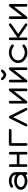

<svg xmlns="http://www.w3.org/2000/svg" viewBox="1748 -2360 612 4147"><g transform="rotate(-90 2053.5 -286.0)"><path d="M408.9 -28.6Q408.9 0 380.6 0Q351.1 0 352.1 -40.3Q295.7 0 218.8 0Q148.2 0 92.8 -35.4Q28.6 -76.4 28.6 -143.1Q28.6 -209 92.8 -249.8Q148.4 -285.2 218.8 -285.2Q295.7 -285.2 352.1 -245.1V-256.6Q352.1 -273.7 340.1 -290.8Q304.9 -342.5 218.8 -342.5Q169.4 -342.5 121.1 -314Q110.8 -308.6 103.8 -308.6Q92.5 -308.6 83.9 -317.6Q75.2 -326.7 75.2 -338.4Q75.2 -366.2 135.3 -385Q181.6 -399.7 218.8 -399.7Q289.1 -399.7 344.7 -364.3Q408.9 -322.8 408.9 -256.6ZM352.1 -143.1Q352.1 -169.7 326.2 -192.4Q304.4 -211.4 274.9 -220.2Q248.8 -228.3 218.8 -228.3Q130.4 -228.3 95.7 -174.3Q85.4 -158.2 85.4 -143.1Q85.4 -127 95.7 -110.8Q130.4 -57.1 218.8 -57.1Q248.8 -57.1 274.9 -64.9Q304.4 -73.7 326.2 -92.8Q352.1 -115.7 352.1 -143.1Z M846.7 -28.6Q846.7 0 818.1 0Q789.1 0 789.1 -28.6V-171.4H580.1V-28.6Q580.1 0 551.3 0Q522.7 0 522.7 -28.6V-371.1Q522.7 -399.7 551.3 -399.7Q580.1 -399.7 580.1 -371.1V-228.3H789.1V-371.1Q789.1 -399.7 818.1 -399.7Q846.7 -399.7 846.7 -371.1Z M1340.8 -371.1Q1340.8 -342.5 1312.3 -342.5H1036.4V-28.6Q1036.4 0 1007.6 0Q979 0 979 -28.6V-371.1Q979 -382.6 987.7 -391.1Q996.3 -399.7 1007.6 -399.7H1312.3Q1340.8 -399.7 1340.8 -371.1Z M1797.4 -27.8Q1797.4 -16.1 1788.2 -7.9Q1779.1 0.2 1767.6 0.2Q1751.2 0.2 1742.9 -15.6L1597.2 -307.1L1451.4 -15.6Q1443.4 0.2 1427 0.2Q1415 0.2 1406 -7.9Q1397 -16.1 1397 -27.8Q1397 -34.7 1400.1 -41.7L1569.3 -379.2Q1579.6 -399.9 1597.2 -399.9Q1614.7 -399.9 1625.2 -379.2L1793.9 -41.7Q1797.4 -34.7 1797.4 -27.8Z M2215.8 -371.1 2215.6 -28.6Q2215.6 0 2187 0Q2158 0 2158 -28.6V-288.1L1945.8 -14.9Q1934.1 0.2 1920.4 0.2Q1891.4 0.2 1891.4 -28.6L1891.6 -371.1Q1891.6 -399.7 1920.2 -399.7Q1949 -399.7 1949 -371.1V-111.6L2161.1 -384.8Q2173.1 -399.9 2186.5 -399.9Q2215.8 -399.9 2215.8 -371.1Z M2625.2 -542.2Q2625.2 -531.7 2608.9 -514.2Q2556.4 -456.8 2509.8 -456.8Q2482.9 -456.8 2449.5 -479Q2420.2 -499.5 2401.9 -524.2Q2395.3 -533.4 2395.3 -542.2Q2395.3 -554.2 2404.2 -562.9Q2413.1 -571.5 2425 -571.5Q2436 -571.5 2463.9 -542.6Q2491.7 -513.7 2509.8 -513.7Q2528.1 -513.7 2555.9 -542.6Q2583.7 -571.5 2594.5 -571.5Q2606.7 -571.5 2616 -562.9Q2625.2 -554.2 2625.2 -542.2ZM2672.1 -371.1 2671.9 -28.6Q2671.9 0 2643.3 0Q2614.3 0 2614.3 -28.6V-288.1L2402.1 -14.9Q2390.4 0.2 2376.7 0.2Q2347.7 0.2 2347.7 -28.6L2347.9 -371.1Q2347.9 -399.7 2376.5 -399.7Q2405.3 -399.7 2405.3 -371.1V-111.6L2617.4 -384.8Q2629.4 -399.9 2642.8 -399.9Q2672.1 -399.9 2672.1 -371.1Z M3166.3 -321.3Q3166.3 -309.8 3157.6 -300.8Q3148.9 -291.7 3137.5 -291.7Q3129.4 -291.7 3118.7 -299.1Q3057.4 -342.5 2995.1 -342.5Q2929.7 -342.5 2878.7 -304.4Q2823.2 -262.9 2823.2 -199.7Q2823.2 -136.7 2879.4 -95Q2929.7 -57.1 2995.1 -57.1Q3057.1 -57.1 3118.7 -100.1Q3129.2 -107.4 3137.2 -107.4Q3148.9 -107.4 3157.6 -98.4Q3166.3 -89.4 3166.3 -78.4Q3166.3 -66.9 3155.5 -56.6Q3129.2 -30 3081.1 -14.6Q3037.4 0 2995.1 0Q2905.8 0 2838.6 -54.2Q2766.4 -112.1 2766.4 -199.7Q2766.4 -287.4 2838.6 -345Q2905.8 -399.7 2995.1 -399.7Q3037.4 -399.7 3081.1 -385Q3129.4 -369.1 3156.2 -342.5Q3166.3 -332.3 3166.3 -321.3Z M3622.6 -29.3Q3622.6 -17.8 3614 -8.8Q3605.5 0.2 3594 0.2Q3585.4 0.2 3577.4 -5.1L3333.5 -173.8Q3319.6 -183.3 3317.9 -194.3V-28.6Q3317.9 0 3289.1 0Q3260.5 0 3260.5 -28.6V-371.1Q3260.5 -399.7 3289.1 -399.7Q3317.9 -399.7 3317.9 -371.1V-204.8Q3319.6 -216.3 3333.5 -225.8L3577.4 -394.5Q3585.4 -399.9 3594 -399.9Q3605.5 -399.9 3614 -390.9Q3622.6 -381.8 3622.6 -370.4Q3622.6 -356.2 3610.1 -347.4L3396.5 -199.7L3610.1 -52.2Q3622.6 -43.5 3622.6 -29.3Z M4041 -371.1 4040.8 -28.6Q4040.8 0 4012.2 0Q3983.2 0 3983.2 -28.6V-288.1L3771 -14.9Q3759.3 0.2 3745.6 0.2Q3716.6 0.2 3716.6 -28.6L3716.8 -371.1Q3716.8 -399.7 3745.4 -399.7Q3774.2 -399.7 3774.2 -371.1V-111.6L3986.3 -384.8Q3998.3 -399.9 4011.7 -399.9Q4041 -399.9 4041 -371.1Z"/></g></svg>

Font: EnergyBar
Style: Regular
Weight: 400
Italic angle: -10°
Version: 1.0 2000-03-28